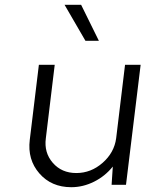

<svg xmlns="http://www.w3.org/2000/svg" viewBox="-20 -770 625 800"><path d="M392 -600H336L249 -750H318ZM501 -500H566L505 0H445L450 -76Q418 -36 372 -13Q326 10 277 10Q194 10 144 -47.5Q94 -105 104 -187L142 -500H208L171 -194Q163 -134 200 -91.5Q237 -49 298 -49Q359 -49 407.5 -91.5Q456 -134 464 -194Z"/></svg>

Font: Orkney Light
Style: LightItalic
Weight: 300
Designer: Samuel Oakes and Alfredo Marco Pradil
Foundry: Alfredo Marco Pradil
Version: 1.0; ttfautohint (v1.5)